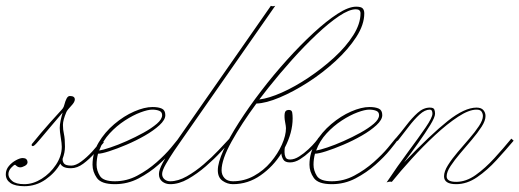

<svg xmlns="http://www.w3.org/2000/svg" viewBox="-123 -626 1791 662"><path d="M-39 16Q-71 16 -87 5Q-103 -6 -103 -25Q-103 -41 -92.5 -53.5Q-82 -66 -68 -73.5Q-54 -81 -46 -81Q-35 -81 -31.5 -76.5Q-28 -72 -28 -67Q-28 -59 -37.5 -54Q-47 -49 -53 -49Q-60 -49 -65.5 -53.5Q-71 -58 -71 -58Q-76 -57 -85 -47Q-94 -37 -94 -25Q-94 -13 -81 -2Q-68 9 -39 9Q-9 9 20.5 -9.5Q50 -28 70 -58Q90 -88 90 -120Q90 -131 86.5 -152Q83 -173 83 -185Q83 -196 86 -210.5Q89 -225 93 -238Q75 -217 53.5 -191.5Q32 -166 16 -147Q0 -128 -3 -126Q-10 -120 -13 -123.5Q-16 -127 -10 -133Q1 -147 17.5 -166.5Q34 -186 51 -205Q68 -224 80.5 -237.5Q93 -251 94 -253Q97 -257 99.5 -267Q102 -277 106.5 -286Q111 -295 118 -295Q135 -295 135 -283Q135 -274 122.5 -261Q110 -248 106 -240Q94 -212 94 -195.5Q94 -179 97.5 -163.5Q101 -148 101 -120Q101 -100 93 -79Q92 -70 97.5 -62.5Q103 -55 123 -55Q138 -55 157 -69Q176 -83 194.5 -103Q213 -123 226 -142L235 -135Q222 -119 203.5 -98Q185 -77 164 -61.5Q143 -46 122 -46Q105 -46 96.5 -50.5Q88 -55 85 -62Q67 -30 34 -7Q1 16 -39 16Z M273 9Q226 9 211 -12.5Q196 -34 196 -58Q196 -99 217 -134.5Q238 -170 271 -198Q304 -226 339.5 -241.5Q375 -257 403 -257Q423 -257 435 -251.5Q447 -246 447 -229Q447 -213 427 -194.5Q407 -176 376.5 -158.5Q346 -141 313 -127Q280 -113 253.5 -104.5Q227 -96 215 -96Q210 -77 210 -58Q210 -38 221.5 -19.5Q233 -1 273 -1Q314 -1 350.5 -20.5Q387 -40 417 -66.5Q447 -93 466.5 -116.5Q486 -140 493 -149L500 -143Q494 -134 474 -109.5Q454 -85 423.5 -58Q393 -31 355 -11Q317 9 273 9ZM402 -248Q387 -248 361.5 -238.5Q336 -229 307.5 -210.5Q279 -192 255 -166Q231 -140 219 -107Q232 -109 257.5 -117.5Q283 -126 313.5 -139.5Q344 -153 372 -168.5Q400 -184 418 -199.5Q436 -215 436 -229Q436 -240 426 -244Q416 -248 402 -248Z M811 -606Q816 -603 826 -606L501 -140Q493 -129 477.5 -106Q462 -83 449 -60.5Q436 -38 436 -26Q436 -15 444 -8Q452 -1 464 -1Q491 -1 521 -18Q551 -35 579.5 -59.5Q608 -84 631 -108.5Q654 -133 668 -148L675 -142Q662 -128 639 -103Q616 -78 586.5 -52.5Q557 -27 525.5 -9Q494 9 464 9Q448 9 436.5 0Q425 -9 425 -26Q425 -40 437.5 -63.5Q450 -87 466 -110.5Q482 -134 491 -147Z M680 9Q661 9 644.5 -2.5Q628 -14 628 -39Q628 -65 647.5 -108Q667 -151 701 -204Q735 -257 777.5 -312.5Q820 -368 866.5 -419.5Q913 -471 958 -512.5Q1003 -554 1041 -578.5Q1079 -603 1105 -603Q1122 -603 1127.5 -597Q1133 -591 1133 -580Q1133 -541 1105.5 -498.5Q1078 -456 1034 -415.5Q990 -375 939.5 -342.5Q889 -310 841.5 -290Q794 -270 761 -269Q710 -200 675.5 -138Q641 -76 641 -39Q641 -23 651 -12Q661 -1 680 -1Q719 -1 752.5 -19.5Q786 -38 810.5 -67Q835 -96 849 -127.5Q863 -159 863 -184Q863 -190 860 -205.5Q857 -221 858.5 -234Q860 -247 873 -247Q883 -247 884.5 -238Q886 -229 886 -218Q886 -169 859 -117Q858 -111 858 -101.5Q858 -92 861.5 -84Q865 -76 877 -76Q892 -76 908.5 -86.5Q925 -97 940 -111Q955 -125 964.5 -136.5Q974 -148 975 -151L983 -145Q981 -142 970.5 -129.5Q960 -117 944.5 -102.5Q929 -88 911.5 -77Q894 -66 877 -66Q860 -66 854 -75.5Q848 -85 847 -97Q819 -52 775.5 -21.5Q732 9 680 9ZM802 -323Q786 -303 771 -283Q804 -287 849 -307Q894 -327 941 -358.5Q988 -390 1029 -427.5Q1070 -465 1095 -504.5Q1120 -544 1120 -580Q1120 -594 1104 -594Q1081 -594 1046 -570.5Q1011 -547 969 -507.5Q927 -468 884 -420Q841 -372 802 -323Z M1021 9Q974 9 959 -12.5Q944 -34 944 -58Q944 -99 965 -134.5Q986 -170 1019 -198Q1052 -226 1087.5 -241.5Q1123 -257 1151 -257Q1171 -257 1183 -251.5Q1195 -246 1195 -229Q1195 -213 1175 -194.5Q1155 -176 1124.5 -158.5Q1094 -141 1061 -127Q1028 -113 1001.5 -104.5Q975 -96 963 -96Q958 -77 958 -58Q958 -38 969.5 -19.5Q981 -1 1021 -1Q1062 -1 1098.5 -20.5Q1135 -40 1165 -66.5Q1195 -93 1214.5 -116.5Q1234 -140 1241 -149L1248 -143Q1242 -134 1222 -109.5Q1202 -85 1171.5 -58Q1141 -31 1103 -11Q1065 9 1021 9ZM1150 -248Q1135 -248 1109.5 -238.5Q1084 -229 1055.5 -210.5Q1027 -192 1003 -166Q979 -140 967 -107Q980 -109 1005.5 -117.5Q1031 -126 1061.5 -139.5Q1092 -153 1120 -168.5Q1148 -184 1166 -199.5Q1184 -215 1184 -229Q1184 -240 1174 -244Q1164 -248 1150 -248Z M1450 9Q1408 9 1408 -18Q1408 -35 1421.5 -56.5Q1435 -78 1455 -101.5Q1475 -125 1495 -148Q1515 -171 1528.5 -191.5Q1542 -212 1542 -226Q1542 -234 1537.5 -241Q1533 -248 1520 -248Q1494 -248 1456.5 -223.5Q1419 -199 1377 -160Q1335 -121 1296 -78Q1257 -35 1228 1Q1220 -1 1210 3Q1248 -54 1284.5 -103Q1321 -152 1344.5 -186.5Q1368 -221 1368 -234Q1368 -248 1359 -248Q1342 -248 1323.5 -231Q1305 -214 1286 -189Q1267 -164 1248 -140L1239 -146Q1259 -169 1278 -194Q1297 -219 1317 -237Q1337 -255 1359 -255Q1372 -255 1374.5 -248.5Q1377 -242 1377 -234Q1377 -222 1360.5 -195Q1344 -168 1319.5 -133.5Q1295 -99 1270 -66Q1363 -163 1421 -209Q1479 -255 1520 -255Q1536 -255 1543.5 -246.5Q1551 -238 1551 -226Q1551 -210 1537.5 -189Q1524 -168 1504 -144.5Q1484 -121 1464 -97.5Q1444 -74 1430.5 -53.5Q1417 -33 1417 -18Q1417 1 1450 1Q1484 1 1517 -22.5Q1550 -46 1581.5 -80.5Q1613 -115 1640 -148L1648 -141Q1621 -109 1589 -74Q1557 -39 1522 -15Q1487 9 1450 9Z"/></svg>

Font: Kapakana Light
Style: Regular
Weight: 300
Designer: Kyosuke Nagai
Version: Version 1.000